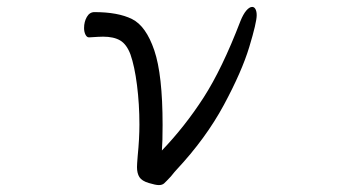

<svg xmlns="http://www.w3.org/2000/svg" viewBox="-20 -520 1040 555"><path d="M223 -439Q223 -457 231 -471Q239 -485 253 -485Q321 -485 361.5 -465Q402 -445 426 -374.5Q450 -304 450 -159Q450 -109 448 -85Q515 -155 568.5 -238Q622 -321 675 -459Q683 -479 692 -489.5Q701 -500 709 -500Q715 -500 718.5 -493.5Q722 -487 722 -476Q722 -455 700.5 -384Q679 -313 627 -216.5Q575 -120 490 -29Q486 -25 474 -10Q460 5 454.5 10Q449 15 439 15Q430 15 410 9Q390 3 383 -8Q376 -19 376 -37Q376 -45 378 -69Q383 -119 383 -160Q383 -219 376 -274Q369 -329 357 -363Q346 -392 327.5 -403Q309 -414 278 -414Q268 -414 238 -412H237Q231 -412 227 -420Q223 -428 223 -439Z"/></svg>

Font: Iansui
Style: Regular
Weight: 400
Designer: But Ko / Fontworks Inc.
Foundry: zi-hi.com / Fontworks Inc.
Version: Version 1.002